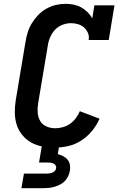

<svg xmlns="http://www.w3.org/2000/svg" viewBox="-20 -763 640 1003"><path d="M268 8Q235 8 203 2.5Q171 -3 144 -18Q117 -33 97 -57Q77 -81 67.5 -110.5Q58 -140 57.5 -172.5Q57 -205 62 -238L113 -543Q117 -568 124.5 -593Q132 -618 146 -641Q160 -664 179 -684Q198 -704 222 -717.5Q246 -731 271.5 -737Q297 -743 323 -743Q345 -743 366 -738.5Q387 -734 405 -724Q423 -714 437.5 -699.5Q452 -685 462 -667L473 -735H578L548 -554H443Q447 -573 439.5 -590.5Q432 -608 419 -619.5Q406 -631 388 -636.5Q370 -642 351 -642Q329 -642 306.5 -633.5Q284 -625 268 -608Q252 -591 242.5 -569.5Q233 -548 230 -526L179 -222Q175 -198 177 -174Q179 -150 190 -131Q201 -112 222.5 -102.5Q244 -93 268 -93Q288 -93 308 -98.5Q328 -104 345.5 -116Q363 -128 376 -145.5Q389 -163 397 -182L500 -143Q486 -110 461.5 -80Q437 -50 405.5 -29.5Q374 -9 338.5 -0.5Q303 8 268 8ZM92 220 105 144H220Q228 144 236 143Q244 142 251.5 139.5Q259 137 265.5 131Q272 125 273 117Q275 109 271 102Q267 95 260 91.5Q253 88 245 87Q237 86 229 86H184L214 -93H304L282 42Q297 46 310.5 53Q324 60 333 71Q342 82 345 97.5Q348 113 345 129Q343 143 336 157.5Q329 172 318.5 183Q308 194 294 201Q280 208 265.5 212.5Q251 217 236 218.5Q221 220 207 220Z"/></svg>

Font: Iosevka Etoile
Style: Bold Italic
Weight: 700
Italic angle: -9°
Designer: Belleve Invis
Foundry: Belleve Invis
Version: Version 28.1.0; ttfautohint (v1.8.4)